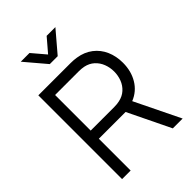

<svg xmlns="http://www.w3.org/2000/svg" viewBox="-268 -1053 1167 1167"><g transform="rotate(-45 315.0 -470.0)"><path d="M436.5 -940 321.5 -805H253.5L139 -940H214L287.5 -853.5L361.5 -940ZM590.5 0H506L373.5 -273.5H143.5V0H70V-720H348Q374.5 -720 398.5 -716Q453.5 -707.5 493.2 -677Q533 -646.5 553.5 -599.8Q574 -553 574 -496.5Q574 -424.5 541.2 -370Q508.5 -315.5 448.5 -291.5ZM143.5 -343.5H346Q371 -343.5 390.5 -348Q426 -355.5 450.2 -377.5Q474.5 -399.5 486.5 -430.8Q498.5 -462 498.5 -496.5Q498.5 -531 486.5 -562.2Q474.5 -593.5 450.2 -615.8Q426 -638 390.5 -645.5Q370.5 -649.5 346 -649.5H143.5Z"/></g></svg>

Font: CCSD_manrope
Style: Regular
Weight: 400
Designer: Mikhail Sharanda
Foundry: Mikhail Sharanda
Version: Version 4.503